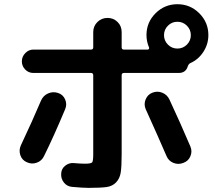

<svg xmlns="http://www.w3.org/2000/svg" viewBox="-20 -870 1040 930"><path d="M793.5 -653.8Q812.5 -634.8 839.4 -634.8Q866.2 -634.8 885.3 -653.8Q904.3 -672.9 904.3 -699.7Q904.3 -726.6 885.3 -745.6Q866.2 -764.6 839.4 -764.6Q812.5 -764.6 793.5 -745.6Q774.4 -726.6 774.4 -699.7Q774.4 -672.9 793.5 -653.8ZM989.3 -700.2Q989.3 -656.2 965.3 -619.1Q941.4 -582 902.3 -564.5Q893.6 -560.5 889.6 -548.8Q879.9 -516.6 845.7 -516.6H580.1Q569.3 -516.6 569.3 -504.9V-123Q569.3 -64.5 564.9 -35.2Q560.5 -5.9 542.5 13.2Q524.4 32.2 495.6 36.1Q466.8 40 409.2 40Q380.9 40 329.1 35.2Q304.7 33.2 289.6 14.2Q274.4 -4.9 276.4 -29.3Q277.3 -52.7 295.9 -67.4Q314.5 -82 336.9 -80.1Q370.1 -77.1 391.6 -77.1Q420.9 -77.1 426.3 -83.5Q431.6 -89.8 431.6 -123V-504.9Q431.6 -516.6 420.9 -516.6H141.6Q118.2 -516.6 102.1 -533.2Q85.9 -549.8 85.9 -572.8Q85.9 -595.7 102.5 -612.8Q119.1 -629.9 141.6 -629.9H420.9Q431.6 -629.9 431.6 -640.6V-714.8Q431.6 -743.2 451.7 -763.2Q471.7 -783.2 501 -783.2Q529.3 -783.2 549.3 -763.7Q569.3 -744.1 569.3 -714.8V-640.6Q569.3 -629.9 580.1 -629.9H695.3Q699.2 -629.9 701.2 -632.8Q703.1 -635.7 702.1 -639.6Q689.5 -668.9 689.5 -700.2Q689.5 -761.7 733.4 -805.7Q777.3 -849.6 839.4 -849.6Q901.4 -849.6 945.3 -805.7Q989.3 -761.7 989.3 -700.2ZM110.4 -84Q86.9 -93.8 78.6 -118.2Q70.3 -142.6 81.1 -166Q137.7 -286.1 178.7 -382.8Q189.5 -407.2 212.9 -417.5Q236.3 -427.7 260.7 -419.9Q285.2 -412.1 295.4 -388.7Q305.7 -365.2 295.9 -341.8Q241.2 -210.9 193.4 -114.3Q182.6 -90.8 158.2 -82Q133.8 -73.2 110.4 -84ZM868.2 -81.1Q843.8 -71.3 819.8 -81.1Q795.9 -90.8 786.1 -115.2Q750 -199.2 685.5 -341.8Q675.8 -365.2 685.5 -388.7Q695.3 -412.1 717.8 -420.9Q742.2 -430.7 766.1 -420.9Q790 -411.1 800.8 -387.7Q854.5 -272.5 902.3 -160.2Q912.1 -136.7 902.3 -113.3Q892.6 -89.8 868.2 -81.1Z"/></svg>

Font: Rounded-X Mgen+ 2m bold
Style: Bold
Weight: 700
Designer: [Source Han Sans]
Ryoko NISHIZUKA  (kana & ideographs); Paul D. Hunt (Latin, Greek & Cyrillic); Wenlong ZHANG  (bopomofo
Version: Version 1.059.20150602